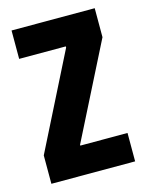

<svg xmlns="http://www.w3.org/2000/svg" viewBox="-87 -584 488 640"><g transform="rotate(-15 156.5 -264.0)"><path d="M11 0V-98L176 -426V-430H15V-528H302V-428L137 -101V-98H300V0Z"/></g></svg>

Font: Bricolage Grotesque 96pt Condensed SemiBold
Style: Regular
Weight: 600
Width: 3
Designer: Mathieu Triay
Foundry: Atelier Triay
Version: Version 1.001; ttfautohint (v1.8.4.7-5d5b);gftools[0.9.33.de